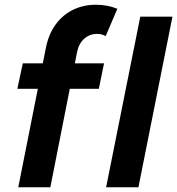

<svg xmlns="http://www.w3.org/2000/svg" viewBox="-20 -790 748 810"><path d="M571.8 -719.7H707.5L564 0H427.7ZM76.2 -522.9H160.6L173.8 -588.9Q185.1 -646 214.8 -686.8Q244.6 -727.5 288.3 -748.8Q332 -770 384.3 -770Q433.6 -770 475.1 -752.9L425.8 -637.7Q409.7 -647 389.2 -647Q358.4 -647 335.4 -626.7Q312.5 -606.4 305.2 -570.8L295.9 -522.9H418.9L397 -415.5H274.4L192.4 0H57.1L139.6 -415.5H53.2Z"/></svg>

Font: Reddit Sans Chocolate
Style: Bold Italic
Weight: 700
Italic angle: -11.25°
Designer: Stephen Hutchings
Version: Version 1.013